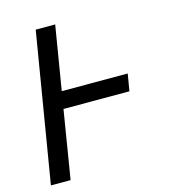

<svg xmlns="http://www.w3.org/2000/svg" viewBox="-109 -825 819 914"><g transform="rotate(-15 300.0 -367.5)"><path d="M29 0 151 -735H247L195 -420H520L506 -336H181L126 0Z"/></g></svg>

Font: Iosevka Curly Medium Extended
Style: Italic
Weight: 500
Width: 7
Italic angle: -9°
Monospace: yes
Designer: Belleve Invis
Foundry: Belleve Invis
Version: Version 11.1.0; ttfautohint (v1.8.3)